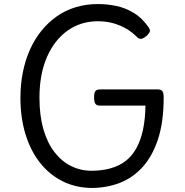

<svg xmlns="http://www.w3.org/2000/svg" viewBox="-20 -910 915 949"><path d="M432 19Q353 18 288.5 -14.5Q224 -47 177.5 -106Q131 -165 106 -246.5Q81 -328 81 -427Q81 -493 93 -553Q105 -613 128 -664.5Q151 -716 184.5 -757.5Q218 -799 260.5 -829Q303 -859 354.5 -874.5Q406 -890 464 -890Q510 -890 555 -880.5Q600 -871 641.5 -846Q683 -821 716 -773Q724 -760 719.5 -751.5Q715 -743 705 -733Q691 -721 680 -718.5Q669 -716 659 -725Q634 -751 603.5 -768.5Q573 -786 538.5 -795.5Q504 -805 464 -805Q422 -805 384.5 -793.5Q347 -782 314.5 -759Q282 -736 256.5 -703.5Q231 -671 212.5 -629Q194 -587 184.5 -536.5Q175 -486 175 -427Q175 -339 194.5 -271.5Q214 -204 249 -158.5Q284 -113 331 -89.5Q378 -66 432 -66Q484 -66 526.5 -78Q569 -90 600.5 -114Q632 -138 653.5 -176.5Q675 -215 686.5 -267.5Q698 -320 699 -388H473Q458 -388 451.5 -397Q445 -406 445 -428Q445 -451 451.5 -459.5Q458 -468 473 -468H761Q776 -468 782.5 -459.5Q789 -451 789 -428Q789 -307 761 -222Q733 -137 684 -83.5Q635 -30 570.5 -5.5Q506 19 432 19Z"/></svg>

Font: Playwrite GB S
Style: Regular
Weight: 400
Designer: Veronika Burian, José Scaglione
Foundry: TypeTogether
Version: Version 1.000